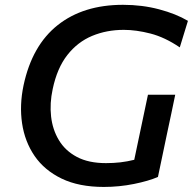

<svg xmlns="http://www.w3.org/2000/svg" viewBox="-20 -746 782 778"><path d="M400.5 11.5Q300 11.5 230 -22.2Q160 -56 120.2 -114Q80.5 -172 69.5 -246Q58.5 -320 75.5 -400.5Q110 -562 213.8 -644.2Q317.5 -726.5 478.5 -726.5Q556 -726.5 624.8 -708.2Q693.5 -690 741.5 -661.5L708.5 -554Q648 -595 590 -610Q532 -625 481.5 -625Q412 -625 353.2 -600.5Q294.5 -576 253 -523.2Q211.5 -470.5 193.5 -385Q181 -327.5 187 -274Q193 -220.5 218.8 -177.8Q244.5 -135 291.8 -110Q339 -85 409.5 -85Q439.5 -85 467.8 -88.2Q496 -91.5 524 -98.5Q530 -126.5 535.2 -151.8Q540.5 -177 546 -203Q556 -251 563.8 -287.5Q571.5 -324 579.5 -362H690Q682 -324 674.5 -287.5Q667 -251 656.5 -203Q648 -162.5 639.5 -121.8Q631 -81 620 -29Q582 -12.5 522.5 -0.5Q463 11.5 400.5 11.5Z"/></svg>

Font: Commissioner Medium
Style: Italic
Weight: 500
Italic angle: -12°
Designer: Kostas Bartsokas
Foundry: Kostas Bartsokas
Version: Version 1.000; ttfautohint (v1.8.3)